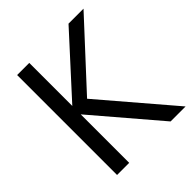

<svg xmlns="http://www.w3.org/2000/svg" viewBox="-193 -826 951 951"><g transform="rotate(-45 282.5 -350.0)"><path d="M80 -700V0H165V-700ZM440 -700 139 -370 455 0H560L242 -372L545 -700Z"/></g></svg>

Font: Glinicke Jost Regular
Style: Regular
Weight: 400
Version: Version 3.710